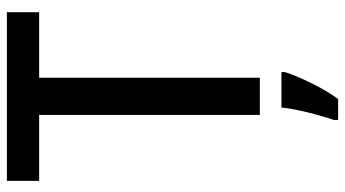

<svg xmlns="http://www.w3.org/2000/svg" viewBox="-236 -518 975 542"><g transform="rotate(-90 251.0 -246.5)"><path d="M303 0H198V-623H12V-714H488V-623H303ZM319 71Q309 102 288 145Q267 188 243 221H184V209Q190 191 197.5 164.5Q205 138 211 110Q217 82 219 61H319Z"/></g></svg>

Font: Noto Sans Telugu SemiCondensed Medium
Style: Regular
Weight: 500
Width: 4
Designer: Jelle Bosma - Monotype Design Team
Foundry: Monotype Imaging Inc.
Version: Version 2.005; ttfautohint (v1.8.4.7-5d5b)